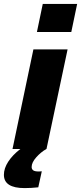

<svg xmlns="http://www.w3.org/2000/svg" viewBox="-67 -763 415 983"><path d="M152 -743H328L298 -599H122ZM104 -510H279L171 0H170Q142 16 118.5 42.5Q95 69 95 92Q95 103 103 109Q111 115 132 115L147 114L129 196Q93 200 59 200Q-47 200 -47 132Q-47 99 -25 65Q-3 31 37 0H-3Z"/></svg>

Font: Saira Semi Condensed ExtraBold
Style: Italic
Weight: 800
Width: 4
Italic angle: -12°
Designer: Hector Gatti with collaboration of the Omnibus-Type team
Foundry: Omnibus-Type
Version: Version 1.001; ttfautohint (v1.8)